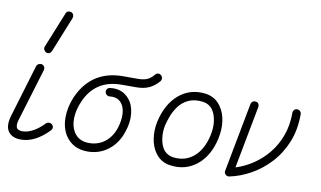

<svg xmlns="http://www.w3.org/2000/svg" viewBox="-76 -896 1789 1071"><g transform="rotate(10 818.5 -360.0)"><path d="M94 14Q44 14 22 -17Q0 -48 18 -108L107 -404Q110 -413 119 -417.5Q128 -422 137 -420Q147 -417 151.5 -408.5Q156 -400 153 -389L64 -95Q52 -60 64 -43Q69 -37 78 -35Q87 -33 94 -33Q123 -33 155 -50.5Q187 -68 216 -99Q224 -106 233.5 -106Q243 -106 250 -100Q258 -93 258 -83Q258 -73 251 -66Q174 14 94 14ZM180 -503Q176 -493 167 -489Q158 -485 149 -489Q140 -494 136 -502.5Q132 -511 136 -521L217 -721Q221 -732 229.5 -735Q238 -738 248 -735Q257 -731 260.5 -722Q264 -713 261 -704Z M471 15Q388 15 345 -50Q318 -93 318 -151.5Q318 -210 344 -271Q417 -433 595 -433H676Q709 -433 729.5 -441.5Q750 -450 768 -472Q774 -480 783.5 -481.5Q793 -483 801 -476Q809 -470 810 -460Q811 -450 805 -442Q780 -413 750 -399Q720 -385 676 -385H595Q446 -385 389 -252Q367 -202 366 -155Q365 -108 386 -76Q414 -33 471 -33Q523 -33 561 -62.5Q599 -92 616 -144Q630 -188 628 -225.5Q626 -263 608 -285Q585 -314 541 -309Q531 -308 523.5 -314Q516 -320 514 -330Q513 -340 519 -347.5Q525 -355 535 -356Q604 -364 644 -315Q670 -284 675 -234.5Q680 -185 661 -130Q639 -63 588.5 -24Q538 15 471 15Z M943 11Q886 5 853 -42Q830 -74 823 -120Q816 -166 826 -215Q849 -319 913 -373.5Q977 -428 1065 -417Q1122 -409 1153 -363Q1177 -329 1183.5 -281.5Q1190 -234 1178 -181Q1156 -82 1092 -30Q1028 22 943 11ZM950 -36Q1016 -28 1064.5 -68.5Q1113 -109 1132 -191Q1142 -234 1137 -272.5Q1132 -311 1115 -336Q1094 -365 1058 -370Q1009 -376 975 -359.5Q941 -343 920.5 -314.5Q900 -286 889 -256Q878 -226 873 -205Q865 -167 870 -130.5Q875 -94 891 -70Q912 -41 950 -36Z M1274 15Q1262 17 1253 8Q1244 -1 1247 -13L1321 -403Q1323 -413 1331 -418.5Q1339 -424 1348 -422Q1359 -421 1364 -412.5Q1369 -404 1367 -394L1300 -41Q1349 -56 1395.5 -86.5Q1442 -117 1479 -161.5Q1516 -206 1538 -265Q1560 -324 1560 -396Q1560 -406 1566.5 -413Q1573 -420 1583 -420Q1593 -420 1600 -413Q1607 -406 1607 -396Q1607 -307 1578 -236.5Q1549 -166 1500.5 -114Q1452 -62 1393 -29.5Q1334 3 1274 15Z"/></g></svg>

Font: Zen Kurenaido
Style: Regular
Weight: 400
Designer: Yoshimichi Ohira
Foundry: Positype
Version: Version 1.001